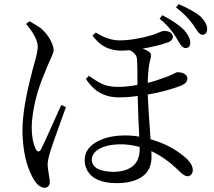

<svg xmlns="http://www.w3.org/2000/svg" viewBox="-20 -852 1040 931"><path d="M753.9 -761.7 767.6 -778.3Q840.8 -739.3 873 -706.1Q904.3 -669.9 902.3 -642.6Q902.3 -620.1 880.9 -619.1Q878.9 -619.1 877 -619.1Q863.3 -620.1 845.7 -650.4Q844.7 -652.3 840.8 -658.2Q835.9 -667 834 -670.9Q800.8 -723.6 753.9 -761.7ZM106.4 -736.3 123 -749Q153.3 -732.4 175.8 -716.8Q216.8 -682.6 234.4 -635.7Q240.2 -620.1 240.2 -609.4Q240.2 -596.7 219.7 -553.7Q207 -525.4 197.3 -500Q146.5 -381.8 135.7 -269.5Q133.8 -249 133.8 -231.4Q133.8 -169.9 154.3 -127Q166 -108.4 177.7 -126Q187.5 -142.6 273.4 -335Q275.4 -339.8 277.3 -342.8L299.8 -333Q292 -309.6 266.6 -240.2Q232.4 -146.5 225.6 -123Q210.9 -77.1 210.9 -51.8Q210.9 -42 219.7 12.7Q221.7 24.4 221.7 31.2Q219.7 57.6 196.3 58.6Q168 56.6 146.5 22.5Q99.6 -52.7 90.8 -172.9Q88.9 -196.3 88.9 -217.8Q88.9 -328.1 134.8 -500Q135.7 -505.9 136.7 -508.8Q138.7 -517.6 144.5 -537.1Q163.1 -600.6 163.1 -626Q162.1 -669.9 106.4 -736.3ZM657.2 -124V-139.6Q607.4 -152.3 568.4 -152.3Q483.4 -152.3 444.3 -118.2Q425.8 -100.6 424.8 -78.1Q426.8 -19.5 534.2 -18.6Q654.3 -23.4 657.2 -124ZM428.7 -679.7 444.3 -694.3Q502.9 -657.2 556.6 -656.2Q629.9 -656.2 716.8 -681.6Q734.4 -687.5 754.9 -696.3Q768.6 -702.1 773.4 -702.1Q811.5 -702.1 817.4 -678.7Q818.4 -675.8 818.4 -672.9Q817.4 -656.2 798.8 -648.4Q751 -629.9 671.9 -616.2Q690.4 -609.4 702.1 -601.6Q715.8 -592.8 710.9 -570.3Q710 -568.4 710 -567.4Q698.2 -530.3 696.3 -450.2Q737.3 -460 797.9 -483.4Q810.5 -488.3 825.2 -496.1Q836.9 -502 839.8 -502Q871.1 -502 884.8 -484.4Q888.7 -477.5 888.7 -470.7Q888.7 -450.2 859.4 -437.5Q858.4 -436.5 857.4 -436.5Q787.1 -409.2 696.3 -393.6Q698.2 -340.8 710 -176.8Q809.6 -148.4 877.9 -88.9Q914.1 -58.6 915 -26.4Q912.1 1 889.6 2.9Q873 2 848.6 -22.5Q785.2 -85.9 713.9 -119.1Q714.8 -108.4 714.8 -91.8Q714.8 2.9 615.2 28.3Q584 36.1 546.9 36.1Q437.5 36.1 403.3 -25.4Q390.6 -47.9 390.6 -75.2Q390.6 -141.6 470.7 -174.8Q520.5 -195.3 585 -195.3Q622.1 -195.3 655.3 -189.5Q654.3 -214.8 651.4 -270.5Q648.4 -352.5 647.5 -386.7Q603.5 -379.9 555.7 -379.9Q472.7 -379.9 421.9 -436.5Q408.2 -451.2 396.5 -468.8L411.1 -484.4Q462.9 -447.3 492.2 -438.5Q519.5 -430.7 552.7 -430.7Q595.7 -430.7 646.5 -440.4Q646.5 -539.1 644.5 -563.5Q642.6 -592.8 609.4 -608.4Q582 -606.4 570.3 -606.4Q492.2 -606.4 446.3 -658.2Q436.5 -668 428.7 -679.7ZM833 -816.4 846.7 -832Q919.9 -799.8 952.1 -772.5Q986.3 -737.3 984.4 -709Q984.4 -687.5 964.8 -683.6Q961.9 -683.6 959 -683.6Q947.3 -684.6 929.7 -711.9Q919.9 -727.5 915 -734.4Q883.8 -777.3 833 -816.4Z"/></svg>

Font: GenYoMin JP Regular
Style: Regular
Weight: 400
Version: Version 1.001;PS 1;hotconv 16.6.51;makeotf.lib2.5.65220 DEVE